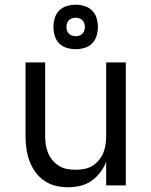

<svg xmlns="http://www.w3.org/2000/svg" viewBox="-20 -784 640 812"><path d="M267 8Q241 8 214.5 1.5Q188 -5 166 -20.5Q144 -36 128.5 -58Q113 -80 104 -105Q95 -130 91.5 -156.5Q88 -183 88 -210V-520H171V-210Q171 -192 173.5 -173.5Q176 -155 183 -138Q190 -121 202 -106.5Q214 -92 229.5 -82.5Q245 -73 263.5 -69.5Q282 -66 300 -66Q318 -66 336.5 -69.5Q355 -73 370.5 -82.5Q386 -92 398 -106.5Q410 -121 417 -138Q424 -155 426.5 -173.5Q429 -192 429 -210V-520H512V0H429V-100Q420 -76 404 -55Q388 -34 366.5 -19Q345 -4 319.5 2Q294 8 267 8ZM300 -576Q281 -576 262.5 -581.5Q244 -587 230.5 -600.5Q217 -614 211.5 -632.5Q206 -651 206 -670Q206 -689 211.5 -707.5Q217 -726 230.5 -739.5Q244 -753 262.5 -758.5Q281 -764 300 -764Q319 -764 337.5 -758.5Q356 -753 369.5 -739.5Q383 -726 388.5 -707.5Q394 -689 394 -670Q394 -651 388.5 -632.5Q383 -614 369.5 -600.5Q356 -587 337.5 -581.5Q319 -576 300 -576ZM300 -631Q308 -631 315.5 -633.5Q323 -636 328.5 -641.5Q334 -647 336.5 -654.5Q339 -662 339 -670Q339 -678 336.5 -685.5Q334 -693 328.5 -698.5Q323 -704 315.5 -706.5Q308 -709 300 -709Q292 -709 284.5 -706.5Q277 -704 271.5 -698.5Q266 -693 263.5 -685.5Q261 -678 261 -670Q261 -662 263.5 -654.5Q266 -647 271.5 -641.5Q277 -636 284.5 -633.5Q292 -631 300 -631Z"/></svg>

Font: Iosevka Extended
Style: Regular
Weight: 400
Width: 7
Monospace: yes
Designer: Belleve Invis
Foundry: Belleve Invis
Version: Version 32.5.0; ttfautohint (v1.8.4)